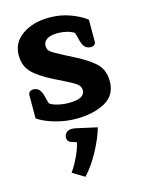

<svg xmlns="http://www.w3.org/2000/svg" viewBox="-121 -573 706 947"><g transform="rotate(-15 232.5 -99.5)"><path d="M32 -39V-156Q32 -166 38.5 -173Q45 -180 58 -180Q92 -180 103 -135L114 -94Q128 -83 155 -76.5Q182 -70 212 -70Q293 -70 293 -113Q293 -133 276 -146Q259 -159 206 -185L171 -202Q94 -241 63 -274.5Q32 -308 32 -361Q32 -425 87 -463.5Q142 -502 225 -502Q282 -502 332 -483.5Q382 -465 412 -441V-330Q412 -320 405.5 -314Q399 -308 386 -308Q352 -308 341 -352L329 -396Q294 -417 245 -417Q212 -417 192 -405.5Q172 -394 172 -371Q172 -351 186.5 -340Q201 -329 253 -302L302 -277Q373 -240 403 -207.5Q433 -175 433 -121Q433 -50 373.5 -17.5Q314 15 226 15Q171 15 116.5 -1Q62 -17 32 -39ZM134 266Q155 238 175 194.5Q195 151 198 127L172 119Q152 112 152 94Q152 77 162.5 67Q173 57 192 57Q197 57 209 59L317 83Q304 132 269.5 196.5Q235 261 195 303Z"/></g></svg>

Font: Maitree
Style: Bold
Weight: 700
Designer: CadsonDemak Team
Foundry: CadsonDemak
Version: Version 1.002